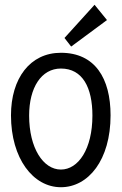

<svg xmlns="http://www.w3.org/2000/svg" viewBox="-20 -774 509 804"><path d="M443 -291C443 -446 378 -553 235 -553C106 -553 26 -446 26 -291C26 -110 119 10 235 10C350 10 443 -104 443 -291ZM367 -290C367 -150 308 -64 235 -64C161 -64 102 -154 102 -290C102 -407 153 -487 235 -487C326 -487 367 -407 367 -290ZM428 -690 376 -754 250 -615 278 -579Z"/></svg>

Font: Englebert
Style: Regular
Weight: 400
Designer: Astigmatic (AOETI)
Foundry: Astigmatic (AOETI)
Version: Version 1.000